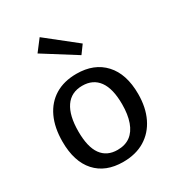

<svg xmlns="http://www.w3.org/2000/svg" viewBox="-195 -932 966 1058"><g transform="rotate(-30 288.0 -403.0)"><path d="M295 -540Q407 -540 471 -470.5Q535 -401 535 -274Q535 -188 504 -124Q473 -60 415.5 -25Q358 10 277 10Q166 10 104 -58.5Q42 -127 42 -254Q42 -343 72 -407Q102 -471 158.5 -505.5Q215 -540 295 -540ZM290 -467Q219 -467 182.5 -413.5Q146 -360 146 -259Q146 -160 181 -111.5Q216 -63 283 -63Q332 -63 364.5 -87Q397 -111 413.5 -157.5Q430 -204 430 -269Q430 -368 394 -417.5Q358 -467 290 -467ZM221 -816 409 -667 371 -615 166 -744Z"/></g></svg>

Font: Bitter Thin Medium
Style: Regular
Weight: 500
Version: Version 3.021